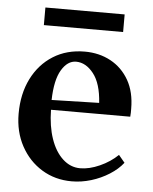

<svg xmlns="http://www.w3.org/2000/svg" viewBox="-51 -724 625 782"><g transform="rotate(5 261.5 -333.0)"><path d="M271 15Q203 15 149 -18Q95 -51 63.5 -109Q32 -167 32 -241Q32 -322 63 -384Q94 -446 149.5 -481Q205 -516 279 -516Q338 -516 385 -490.5Q432 -465 459.5 -417Q487 -369 487 -300Q487 -293 487 -284.5Q487 -276 486 -268H162Q163 -201 180.5 -150Q198 -99 229.5 -70Q261 -41 301 -41Q338 -41 380.5 -60Q423 -79 454 -109L479 -79Q458 -52 424 -30.5Q390 -9 350.5 3Q311 15 271 15ZM247 -472Q212 -472 187.5 -431Q163 -390 161 -308L355 -313Q350 -392 318.5 -432Q287 -472 247 -472ZM103 -609V-681H427V-609Z"/></g></svg>

Font: Wittgenstein Semibold
Style: Regular
Weight: 600
Designer: Jörg Drees
Foundry: Jörg Drees
Version: Version 1.303; ttfautohint (v1.8.4.7-5d5b)